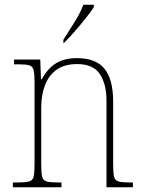

<svg xmlns="http://www.w3.org/2000/svg" viewBox="-20 -786 604 806"><path d="M34 0V-20H52Q86 -20 101.5 -24Q117 -28 121 -44Q125 -60 125 -95V-442Q125 -476 121 -492Q117 -508 102.5 -512Q88 -516 58 -516H39V-536H149L152 -453H155Q181 -500 216 -521Q251 -542 303 -542Q383 -542 419 -497Q455 -452 455 -359V-95Q455 -60 459 -44Q463 -28 478.5 -24Q494 -20 527 -20H538V0H427V-365Q427 -432 399.5 -474.5Q372 -517 304 -517Q250 -517 217 -493Q184 -469 168.5 -427.5Q153 -386 153 -334V-95Q153 -60 157 -44Q161 -28 176.5 -24Q192 -20 226 -20H238V0ZM246 -619Q268 -653 292.5 -692.5Q317 -732 330 -766H374V-756Q363 -739 341 -711Q319 -683 294 -654.5Q269 -626 249 -606H246Z"/></svg>

Font: Noto Serif Hebrew SemiCondensed Thin
Style: Regular
Weight: 100
Width: 4
Designer: Monotype Design Team
Foundry: Monotype Imaging Inc.
Version: Version 2.004; ttfautohint (v1.8.4.7-5d5b)